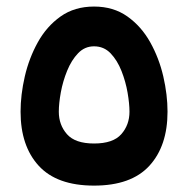

<svg xmlns="http://www.w3.org/2000/svg" viewBox="-20 -581 589 601"><path d="M274.4 0Q158.2 0 101.3 -62Q44.4 -124 44.4 -231.4Q44.4 -284.2 57.6 -341.6Q70.8 -398.9 98.4 -448.7Q126 -498.5 169.7 -529.5Q213.4 -560.5 274.4 -560.5Q335 -560.5 378.7 -529.5Q422.4 -498.5 450.2 -448.7Q478 -398.9 491.2 -341.6Q504.4 -284.2 504.4 -231.4Q504.4 -124 447.5 -62Q390.6 0 274.4 0ZM274.4 -436Q245.1 -436 224.4 -414.3Q203.6 -392.6 190.2 -359.6Q176.8 -326.7 170.4 -292Q164.1 -257.3 164.1 -231.4Q164.1 -189.9 189.7 -160.9Q215.3 -131.8 274.4 -131.8Q334 -131.8 359.6 -160.9Q385.3 -189.9 385.3 -231.4Q385.3 -256.3 379.4 -290.8Q373.5 -325.2 360.4 -358.6Q347.2 -392.1 326.2 -414.1Q305.2 -436 274.4 -436Z"/></svg>

Font: Vazirmatn RD
Style: Bold
Weight: 700
Designer: Saber Rastikerdar
Foundry: Saber Rastikerdar
Version: Version 32.102